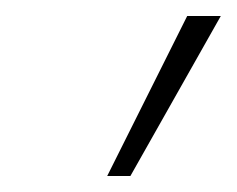

<svg xmlns="http://www.w3.org/2000/svg" viewBox="-20 -731 296 240"><path d="M114 -511 214 -711H256L143 -511Z"/></svg>

Font: Ysabeau ExtraLight
Style: Italic
Weight: 250
Italic angle: -12°
Version: Version 2.000;gftools[0.9.27.dev2+g8671c4b]